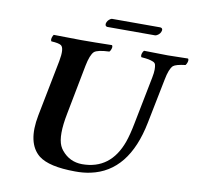

<svg xmlns="http://www.w3.org/2000/svg" viewBox="-85 -866 993 964"><g transform="rotate(10 411.5 -383.5)"><path d="M318.8 -522 270 -269Q247.1 -153.8 269.5 -104Q275.4 -91.3 283.2 -82Q323.7 -32.7 387.2 -32.2Q533.2 -32.2 586.9 -183.6Q600.1 -221.7 610.8 -276.9L659.2 -522Q664.1 -546.9 664.1 -562.5Q664.1 -578.1 661.6 -587.6Q659.2 -597.2 648.2 -601.6Q637.2 -606 625.5 -608.4Q613.8 -610.8 589.4 -612.8H587.9Q581.1 -621.1 590.3 -640.6Q592.8 -645 595.2 -647Q691.9 -645 716.8 -645Q728.5 -645 819.8 -647Q826.7 -638.7 817.4 -619.6Q814.9 -615.2 813 -612.8Q764.2 -606.9 751 -595.7Q732.9 -578.6 722.2 -522L676.8 -294.9Q626 -37.6 437.5 2.4Q400.9 10.3 358.9 9.8Q226.1 9.3 172.9 -32.2Q100.6 -90.8 128.9 -235.8L185.1 -522Q197.8 -588.9 179.2 -602.5Q167 -610.8 128.9 -612.8Q122.1 -621.1 130.9 -640.6Q133.3 -645 134.8 -647Q231.4 -645 274.9 -645Q338.9 -645 432.1 -647Q439 -638.7 429.7 -619.6Q427.2 -615.2 424.8 -612.8Q364.7 -610.4 348.1 -596.2Q330.1 -579.1 318.8 -522ZM636.7 -732.9H392.6Q380.9 -734.4 382.3 -748Q385.7 -764.6 401.9 -774.4Q406.2 -776.9 410.2 -776.9H655.3Q668 -775.4 666.5 -763.2Q663.1 -745.1 645.5 -735.8Q640.6 -733.4 636.7 -732.9Z"/></g></svg>

Font: Linux Libertine Capitals O
Style: Bold Italic Samll Caps
Weight: 400
Italic angle: -12°
Designer: Philipp H. Poll
Foundry: Philipp H. Poll
Version: Version 5.0.4